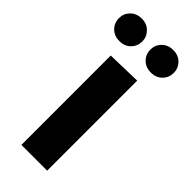

<svg xmlns="http://www.w3.org/2000/svg" viewBox="-266 -754 790 790"><g transform="rotate(45 128.5 -359.0)"><path d="M54 0V-520L204 -524V0ZM37 -587Q7 -587 -12 -606Q-31 -625 -31 -653Q-31 -680 -12 -699Q7 -718 37 -718Q67 -718 86 -698.5Q105 -679 105 -653Q105 -625 86 -606Q67 -587 37 -587ZM220 -587Q190 -587 171 -606Q152 -625 152 -653Q152 -680 171 -699Q190 -718 220 -718Q250 -718 269 -699Q288 -680 288 -653Q288 -625 269 -606Q250 -587 220 -587Z"/></g></svg>

Font: Murecho SemiBold
Style: Regular
Weight: 600
Designer: Neil Summerour
Foundry: Positype
Version: Version 1.010; ttfautohint (v1.8.3)